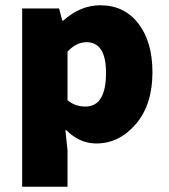

<svg xmlns="http://www.w3.org/2000/svg" viewBox="-20 -532 640 728"><path d="M64 176V-500H204L216 -454H220Q285 -512 360 -512Q451 -512 504.5 -443Q558 -374 558 -258Q558 -135 495 -61.5Q432 12 345 12Q282 12 232 -38H228L236 38V176ZM304 -128Q382 -128 382 -256Q382 -372 308 -372Q269 -372 236 -336V-152Q264 -128 304 -128Z"/></svg>

Font: TypoPRO Source Code Pro
Style: Regular
Weight: 900
Monospace: yes
Designer: Paul D. Hunt, Teo Tuominen
Foundry: Adobe Systems Incorporated
Version: Version 2.010;PS 1.0;hotconv 1.0.84;makeotf.lib2.5.63406